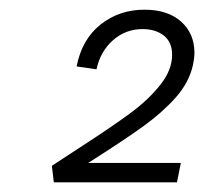

<svg xmlns="http://www.w3.org/2000/svg" viewBox="-20 -782 421 396"><path d="M162 -446H353L345 -406H91L87 -440L145 -478Q213 -522 250 -549.5Q287 -577 311 -607.5Q335 -638 335 -669Q335 -695 318 -708.5Q301 -722 274 -722Q239 -722 213 -699Q187 -676 179 -639L138 -645Q149 -701 187.5 -731.5Q226 -762 278 -762Q326 -762 353.5 -737.5Q381 -713 381 -673Q381 -662 378 -648Q370 -612 342.5 -581Q315 -550 275.5 -521.5Q236 -493 162 -446Z"/></svg>

Font: Ysabeau Infant Semilight
Style: Italic
Weight: 300
Italic angle: -12°
Designer: Christian Thalmann (Catharsis Fonts)
Version: Version 0.003